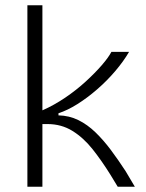

<svg xmlns="http://www.w3.org/2000/svg" viewBox="-20 -709 553 729"><path d="M84 0V-689H141V-290Q186 -310 228 -338.5Q270 -367 305.5 -399.5Q341 -432 366.5 -461.5Q392 -491 403 -512H470Q449 -476 417.5 -439Q386 -402 348.5 -369.5Q311 -337 273.5 -313.5Q236 -290 202 -279V-271Q243 -270 277.5 -253Q312 -236 342.5 -206.5Q373 -177 401 -139.5Q429 -102 457 -59L492 0H427L399 -46Q366 -99 331.5 -142.5Q297 -186 255 -212Q213 -238 160 -238H141V0Z"/></svg>

Font: Bricolage Grotesque ExtraLight
Style: Regular
Weight: 250
Designer: Mathieu Triay
Foundry: Atelier Triay
Version: Version 1.000;gftools[0.9.30]